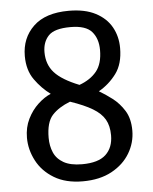

<svg xmlns="http://www.w3.org/2000/svg" viewBox="-52 -752 644 809"><g transform="rotate(-5 270.0 -347.5)"><path d="M266 13Q194 13 145 -16.5Q96 -46 71.5 -93Q47 -140 47 -190Q47 -234 64.5 -269.5Q82 -305 109 -330Q136 -355 163 -366Q126 -393 97 -433.5Q68 -474 68 -534Q68 -610 119 -659Q170 -708 269 -708Q337 -708 382 -684.5Q427 -661 449 -621.5Q471 -582 471 -533Q471 -466 440.5 -425Q410 -384 366 -359Q392 -344 421 -322Q450 -300 471 -266.5Q492 -233 492 -182Q492 -131 465.5 -86.5Q439 -42 388.5 -14.5Q338 13 266 13ZM287 -393Q334 -410 360 -442Q386 -474 386 -532Q386 -580 360.5 -609.5Q335 -639 270 -639Q202 -639 177 -612.5Q152 -586 152 -543Q152 -491 183 -456.5Q214 -422 287 -393ZM269 -59Q338 -59 369.5 -88.5Q401 -118 401 -170Q401 -210 385.5 -237Q370 -264 335 -285Q300 -306 241 -326Q192 -307 165 -277.5Q138 -248 138 -182Q138 -148 150 -120Q162 -92 191 -75.5Q220 -59 269 -59Z"/></g></svg>

Font: Ruda
Style: Regular
Weight: 400
Designer: Mariela Monsalve and Angelina Sanchez
Foundry: Mariela Monsalve and Angelina Sanchez
Version: Version 2.000